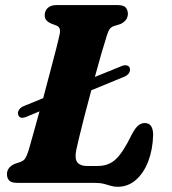

<svg xmlns="http://www.w3.org/2000/svg" viewBox="-20 -720 678 756"><path d="M51 -271Q49.5 -280.5 56.2 -289.5Q63 -298.5 75.5 -303L150 -333.5Q164 -387 177.8 -438.5Q191.5 -490 201.8 -530.2Q212 -570.5 215.5 -588.5Q220 -612 202 -619.5L180.5 -627.5Q169.5 -632.5 162.8 -640Q156 -647.5 156 -659.5Q156 -677.5 168 -688.8Q180 -700 203 -700H443Q467 -700 475.2 -690Q483.5 -680 483.5 -665.5Q483.5 -650.5 474.5 -640.2Q465.5 -630 453.5 -625L429 -617.5Q418.5 -614 412.5 -606.5Q406.5 -599 400.5 -579.5Q390.5 -548 378.2 -505.5Q366 -463 353.5 -417L459.5 -460Q471.5 -465 480.8 -462Q490 -459 491.5 -450Q493.5 -439.5 486.5 -430.5Q479.5 -421.5 467 -417L339.5 -364.5Q325 -312 312.8 -263.8Q300.5 -215.5 291.8 -179.5Q283 -143.5 280 -128.5Q273.5 -94 285 -80.2Q296.5 -66.5 322 -66.5H365Q408.5 -66.5 437 -94Q465.5 -121.5 499.5 -191.5Q512 -215.5 524 -225.5Q536 -235.5 549 -235.5Q567.5 -235.5 575.2 -223Q583 -210.5 583 -189Q581.5 -131.5 563.8 -85Q546 -38.5 515 -11.5Q484 15.5 443.5 15.5Q429 15.5 416.8 11.8Q404.5 8 389.5 4Q374.5 0 350.5 0H48Q24 0 15.5 -10Q7 -20 7.5 -35Q7.5 -49 16.2 -59.2Q25 -69.5 38.5 -75L59.5 -82Q73.5 -87 79.5 -96.5Q85.5 -106 92.5 -127.5Q98.5 -148 110 -189.2Q121.5 -230.5 135.5 -281.5L82.5 -259.5Q55.5 -249 51 -271Z"/></svg>

Font: Fraunces 9pt S050
Style: Bold Italic
Weight: 700
Italic angle: -16°
Version: Version 1.000; ttfautohint (v1.8.3)